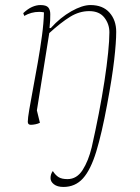

<svg xmlns="http://www.w3.org/2000/svg" viewBox="-20 -482 555 760"><path d="M413 -354Q413 -387 393 -412.5Q373 -438 333 -438Q294 -438 257.5 -415.5Q221 -393 175 -351L126 -45L138 4Q130 8 120 10Q110 12 102 12Q90 12 90 0Q90 -14 96 -49Q102 -84 111 -132Q120 -180 129.5 -234Q139 -288 146 -339.5Q153 -391 154 -433Q145 -435 135 -435Q119 -435 104.5 -431Q90 -427 76 -419L72 -430Q90 -447 107 -454.5Q124 -462 140 -462Q163 -462 171 -452.5Q179 -443 179 -426Q179 -411 178.5 -401Q178 -391 176 -371H181Q219 -413 262.5 -437.5Q306 -462 338 -462Q387 -462 413.5 -432Q440 -402 440 -356Q440 -315 432 -245Q424 -175 404 -68Q383 46 361 118Q339 190 308.5 224Q278 258 231 258Q207 258 193.5 247.5Q180 237 180 223Q180 207 189 195Q200 212 212.5 219.5Q225 227 247 227Q284 227 307 191Q330 155 343 101Q358 35 371 -32Q384 -99 393.5 -161Q403 -223 408 -273Q413 -323 413 -354Z"/></svg>

Font: Petrona Thin
Style: Italic
Weight: 100
Italic angle: -9°
Designer: Ringo R. Seeber
Foundry: Ringo R. Seeber
Version: Version 2.001; ttfautohint (v1.8.3)